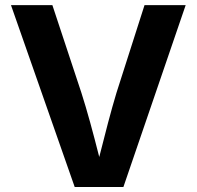

<svg xmlns="http://www.w3.org/2000/svg" viewBox="-20 -748 787 768"><path d="M278.8 0 23.9 -727.5H189.5L305.7 -376.5Q323.2 -321.8 340.8 -257.8Q358.4 -193.8 377 -120.1Q395.5 -194.3 412.4 -257.8Q429.2 -321.3 445.8 -376.5L558.1 -727.5H722.7L473.6 0Z"/></svg>

Font: Inter
Style: Bold
Weight: 700
Designer: Rasmus Andersson
Foundry: rsms
Version: Version 4.001;git-9221beed3